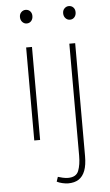

<svg xmlns="http://www.w3.org/2000/svg" viewBox="-60 -709 564 983"><g transform="rotate(-5 222.0 -218.0)"><path d="M96 0V-478H126V0ZM110 -600Q97 -600 87.5 -610Q78 -620 78 -636Q78 -651 87.5 -660.5Q97 -670 110 -670Q124 -670 133 -660.5Q142 -651 142 -636Q142 -620 133 -610Q124 -600 110 -600ZM250 234Q237 234 220 230Q203 226 192 220L200 196Q209 199 224 202.5Q239 206 252 206Q294 206 306 175Q318 144 318 98V-478H348V102Q348 148 337 177Q326 206 304.5 220Q283 234 250 234ZM332 -600Q319 -600 309.5 -610Q300 -620 300 -636Q300 -651 309.5 -660.5Q319 -670 332 -670Q346 -670 355 -660.5Q364 -651 364 -636Q364 -620 355 -610Q346 -600 332 -600Z"/></g></svg>

Font: Source Sans 3 VF
Style: Regular
Weight: 200
Designer: Paul D. Hunt
Foundry: Adobe
Version: Version 3.046;hotconv 1.0.118;makeotfexe 2.5.65603